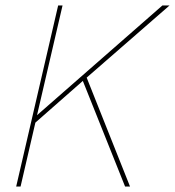

<svg xmlns="http://www.w3.org/2000/svg" viewBox="-20 -680 638 700"><path d="M39 0 192 -660H208L115 -260L572 -660H598L296 -397L454 0H436L282 -385L109 -233L55 0Z"/></svg>

Font: Kantumruy Pro Thin
Style: Italic
Weight: 250
Italic angle: -13°
Version: Version 1.002